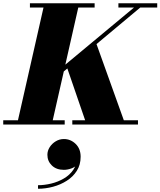

<svg xmlns="http://www.w3.org/2000/svg" viewBox="-65 -770 992 1187"><path d="M154.5 -217 793 -748H831.5L196 -217ZM-45 0V-26.5H335V0ZM382 0V-26.5H788V0ZM40 0 210 -750H425L255 0ZM470.5 0 343 -371 525 -516 710 0ZM120 -723.5V-750H520V-723.5ZM667 -723.5V-750H907V-723.5ZM170 397V375Q209.5 375 251.8 364.8Q294 354.5 330.2 333.2Q366.5 312 389 278.5Q411.5 245 411.5 199H432.5Q432.5 227 416 245Q399.5 263 375.8 271.5Q352 280 330 280Q283.5 280 255.8 253.2Q228 226.5 228 187Q228 162 242.2 139.8Q256.5 117.5 279.8 103.5Q303 89.5 330 89.5Q371.5 89.5 402.5 119.5Q433.5 149.5 433.5 199Q433.5 248.5 410.2 285.5Q387 322.5 348.2 347.2Q309.5 372 263 384.5Q216.5 397 170 397Z"/></svg>

Font: Bodoni Moda 9pt Black
Style: Italic
Weight: 900
Italic angle: -13°
Designer: Owen Earl
Foundry: indestructible type
Version: Version 2.004